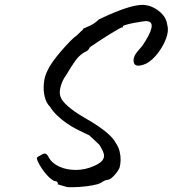

<svg xmlns="http://www.w3.org/2000/svg" viewBox="-20 -717 713 792"><path d="M258 55Q240 50 229 46.5Q218 43 218 43Q220 38 216.5 34Q213 30 202 29Q187 20 173.5 5Q160 -10 150.5 -25Q141 -40 137 -49Q130 -64 133 -67.5Q136 -71 147 -76Q158 -84 166 -83.5Q174 -83 182 -66Q195 -43 225 -29.5Q255 -16 293 -16Q331 -16 367 -32Q400 -46 407 -63.5Q414 -81 397 -107Q394 -115 389.5 -120Q385 -125 376 -133Q367 -141 348 -159Q333 -166 320.5 -172Q308 -178 294 -185Q278 -193 256 -208Q234 -223 215 -241.5Q196 -260 187 -276Q171 -291 164.5 -317.5Q158 -344 161 -374Q164 -404 177 -428Q183 -442 198 -463Q213 -484 232 -506Q251 -528 268.5 -546Q286 -564 297 -571Q305 -579 314 -587.5Q323 -596 323 -596Q324 -601 326.5 -601Q329 -601 329 -601Q334 -604 351 -611Q368 -618 388 -637Q455 -669 498.5 -683Q542 -697 569 -697Q594 -696 615.5 -684.5Q637 -673 652 -655.5Q667 -638 670 -614Q677 -590 665 -558Q653 -526 631 -497.5Q609 -469 584 -455Q556 -443 543 -447Q530 -451 531 -470Q531 -478 536.5 -489Q542 -500 567 -528Q599 -575 604.5 -600.5Q610 -626 590 -629Q584 -631 568 -628.5Q552 -626 533 -622.5Q514 -619 500.5 -615Q487 -611 487 -609Q487 -609 487 -606Q487 -603 483 -604Q481 -604 467.5 -596.5Q454 -589 434.5 -577Q415 -565 396 -552.5Q377 -540 363.5 -531Q350 -522 349 -520Q347 -509 326 -500Q306 -488 290 -465.5Q274 -443 254 -409Q237 -386 230 -359.5Q223 -333 230 -317Q235 -301 260 -279Q285 -257 324 -234Q358 -215 386 -196Q414 -177 432.5 -159Q451 -141 457 -128Q469 -111 473.5 -92Q478 -73 477.5 -55.5Q477 -38 473 -25Q466 -9 449.5 8.5Q433 26 421 25Q410 28 404.5 32Q399 36 392 39Q385 43 361.5 47.5Q338 52 309.5 54Q281 56 258 55Z"/></svg>

Font: Caveat Medium
Style: Regular
Weight: 500
Designer: Pablo Impallari
Foundry: Pablo Impallari
Version: Version 2.000